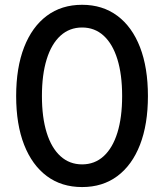

<svg xmlns="http://www.w3.org/2000/svg" viewBox="-20 -758 674 789"><path d="M317.4 10.7Q232.9 10.7 172.4 -34.4Q111.8 -79.6 79.1 -163.1Q46.4 -246.6 46.4 -363.3Q46.4 -480 79.1 -564Q111.8 -647.9 172.4 -693.1Q232.9 -738.3 317.4 -738.3Q401.4 -738.3 462.2 -693.1Q522.9 -647.9 555.4 -564Q587.9 -480 587.9 -363.3Q587.9 -247.1 555.4 -163.3Q522.9 -79.6 462.4 -34.4Q401.9 10.7 317.4 10.7ZM317.4 -82.5Q369.1 -82.5 406 -116.2Q442.9 -149.9 462.4 -212.6Q481.9 -275.4 481.9 -363.3Q481.9 -451.7 462.4 -514.6Q442.9 -577.6 406 -611.3Q369.1 -645 317.4 -645Q265.6 -645 228.5 -611.3Q191.4 -577.6 171.9 -514.6Q152.3 -451.7 152.3 -363.3Q152.3 -275.4 171.9 -212.6Q191.4 -149.9 228.5 -116.2Q265.6 -82.5 317.4 -82.5Z"/></svg>

Font: Inter 24pt Medium
Style: Regular
Weight: 500
Designer: Rasmus Andersson
Foundry: rsms
Version: Version 4.001;git-66647c0bb